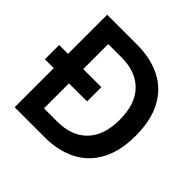

<svg xmlns="http://www.w3.org/2000/svg" viewBox="-177 -864 1027 1027"><g transform="rotate(45 336.5 -350.0)"><path d="M71 0V-296H4V-404H71V-700H296Q401 -700 477.5 -661Q554 -622 595.5 -544Q637 -466 637 -350Q637 -235 595.5 -157Q554 -79 477.5 -39.5Q401 0 296 0ZM186 -107H287Q395 -107 455.5 -169.5Q516 -232 516 -350Q516 -469 455.5 -531Q395 -593 287 -593H186V-404H323V-296H186Z"/></g></svg>

Font: Zen Kaku Gothic New
Style: Bold
Weight: 700
Designer: Yoshimichi Ohira
Foundry: Positype
Version: Version 1.002